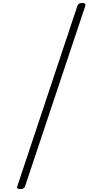

<svg xmlns="http://www.w3.org/2000/svg" viewBox="-20 -1214 603 1310"><path d="M119 76Q91 76 98 57L508 -1174Q514 -1194 541 -1194Q568 -1194 562 -1174L151 57Q146 76 119 76Z"/></svg>

Font: Playwrite CU ExtraLight
Style: Regular
Weight: 250
Designer: Veronika Burian, José Scaglione
Foundry: TypeTogether
Version: Version 1.002